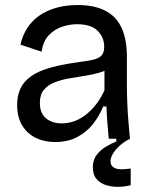

<svg xmlns="http://www.w3.org/2000/svg" viewBox="-20 -550 597 761"><path d="M198 13Q156 13 122 -3.5Q88 -20 68 -52.5Q48 -85 48 -135Q48 -172 61.5 -200Q75 -228 103.5 -248Q132 -268 177 -281Q222 -294 287 -303Q324 -308 347.5 -313Q371 -318 382 -329.5Q393 -341 393 -364Q393 -402 367 -428Q341 -454 285 -454Q256 -454 226 -444Q196 -434 173.5 -410.5Q151 -387 145 -345L61 -373Q69 -409 87.5 -438Q106 -467 135 -487.5Q164 -508 202.5 -519Q241 -530 288 -530Q353 -530 396.5 -508Q440 -486 461.5 -440.5Q483 -395 483 -324V-209Q483 -178 484.5 -141.5Q486 -105 489 -68.5Q492 -32 495 0H411Q408 -32 405.5 -64Q403 -96 402 -128H389Q374 -91 349 -59Q324 -27 286.5 -7Q249 13 198 13ZM225 -61Q247 -61 269.5 -68Q292 -75 314.5 -91Q337 -107 357.5 -132Q378 -157 394 -192V-292L420 -287Q404 -271 377.5 -263Q351 -255 319 -250Q287 -245 255 -239.5Q223 -234 196.5 -223.5Q170 -213 154 -194Q138 -175 138 -142Q138 -102 162 -81.5Q186 -61 225 -61ZM498 184Q477 190 450.5 190.5Q424 191 401 184Q378 177 363 160Q348 143 348 113Q348 85 362 65.5Q376 46 398 32.5Q420 19 441 11V-6H495V0Q461 17 439.5 42.5Q418 68 418 89Q418 103 426.5 110.5Q435 118 448 120Q461 122 474.5 120.5Q488 119 498 118Z"/></svg>

Font: Bricolage Grotesque 96pt ExtraBold
Style: Regular
Weight: 400
Version: Version 1.001;gftools[0.9.33.dev8+g029e19f]